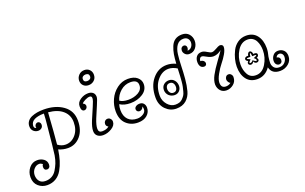

<svg xmlns="http://www.w3.org/2000/svg" viewBox="-213 -1297 3443 2165"><g transform="rotate(-20 1508.5 -215.0)"><path d="M284 -380 288 -448H285Q217 -448 173.5 -427Q130 -406 127 -359Q127 -327 153 -326Q150 -332 150 -340Q151 -356 162 -367.5Q173 -379 187 -379Q201 -379 211 -368Q221 -357 221 -341Q221 -315 204 -301Q187 -287 163 -287Q132 -287 108 -308.5Q84 -330 84 -368Q84 -402 103 -427.5Q122 -453 154 -466.5Q186 -480 221.5 -486Q257 -492 298 -492Q439 -492 530.5 -426.5Q622 -361 622 -244Q622 -128 562.5 -58.5Q503 11 413 11Q355 11 301 -13Q290 59 273 115Q256 171 227.5 220.5Q199 270 154 297Q109 324 51 324Q-11 324 -55.5 284.5Q-100 245 -100 176Q-100 114 -62 67Q-24 20 35 20Q81 20 113.5 44.5Q146 69 146 111Q146 133 135 145Q124 157 109 157Q72 157 72 116Q72 96 83 83Q62 67 43 67Q8 67 -19 96Q-46 125 -48 169Q-48 214 -24.5 243.5Q-1 273 48 273Q90 273 123.5 254.5Q157 236 179 200.5Q201 165 216.5 126.5Q232 88 241 35.5Q250 -17 284 -380ZM308 -68Q351 -35 401 -35Q471 -35 521 -92.5Q571 -150 571 -242Q571 -327 510.5 -381Q450 -435 337 -445Q320 -188 308 -68Z M883 -753Q920 -753 944 -729Q968 -705 968 -668Q968 -626 940 -601Q912 -576 874 -576Q836 -576 812 -599Q788 -622 788 -659Q788 -696 814.5 -724.5Q841 -753 883 -753ZM879 -702Q860 -702 846.5 -691.5Q833 -681 833 -661Q833 -625 874 -625Q893 -625 907 -635Q921 -645 921 -665Q921 -702 879 -702ZM922 -62Q896 -74 896 -101Q896 -120 909 -134Q922 -148 942 -148Q961 -148 975 -133Q989 -118 989 -98Q989 -52 938 -21Q887 10 835 10Q795 10 768.5 -11Q742 -32 742 -73Q742 -118 772 -191.5Q802 -265 832 -331.5Q862 -398 862 -425Q862 -451 836 -451Q814 -451 781.5 -435Q749 -419 739 -403Q751 -399 759.5 -389Q768 -379 768 -366Q768 -350 757 -338Q746 -326 731 -326Q694 -326 694 -386Q694 -433 738.5 -463Q783 -493 834 -493Q868 -493 890 -475Q912 -457 912 -422Q912 -399 882.5 -333Q853 -267 824 -194.5Q795 -122 795 -81Q795 -35 838 -35Q892 -35 922 -62Z M1358 -144Q1356 -128 1342.5 -116Q1329 -104 1312 -104Q1297 -104 1286.5 -113.5Q1276 -123 1276 -140Q1276 -158 1294 -171Q1312 -184 1340 -184Q1370 -184 1387 -164Q1404 -144 1404 -114Q1404 -60 1363.5 -24.5Q1323 11 1253 11Q1169 11 1113 -42Q1057 -95 1057 -195Q1057 -266 1087.5 -333.5Q1118 -401 1177.5 -446.5Q1237 -492 1310 -492Q1381 -492 1420.5 -458.5Q1460 -425 1460 -377Q1460 -306 1396 -265Q1332 -224 1248 -224Q1171 -224 1122 -257Q1112 -227 1112 -188Q1112 -116 1151 -75Q1190 -34 1261 -34Q1298 -34 1331.5 -54.5Q1365 -75 1365 -110Q1365 -130 1358 -144ZM1136 -294Q1173 -268 1239 -268Q1307 -268 1358.5 -297.5Q1410 -327 1410 -382Q1410 -447 1324 -447Q1257 -447 1205 -402Q1153 -357 1136 -294Z M1650 -234Q1650 -273 1676 -296Q1702 -319 1740 -319Q1761 -319 1777 -310.5Q1793 -302 1804.5 -288Q1816 -274 1821.5 -257Q1827 -240 1827 -222Q1827 -187 1804.5 -163Q1782 -139 1747 -139Q1729 -139 1711.5 -145.5Q1694 -152 1680.5 -164Q1667 -176 1658.5 -193.5Q1650 -211 1650 -234ZM2053 -703Q2002 -703 1973.5 -663.5Q1945 -624 1937 -561Q1929 -498 1927 -422Q1925 -346 1918.5 -270Q1912 -194 1895 -131Q1878 -68 1832.5 -28.5Q1787 11 1713 11Q1640 11 1586 -43.5Q1532 -98 1532 -185Q1532 -321 1602.5 -405.5Q1673 -490 1775 -490Q1829 -490 1883 -465Q1887 -531 1894.5 -576Q1902 -621 1920 -665Q1938 -709 1971.5 -731.5Q2005 -754 2054 -754Q2108 -754 2137.5 -719.5Q2167 -685 2167 -638Q2167 -590 2138 -554Q2109 -518 2060 -518Q2030 -518 2011 -538Q1992 -558 1992 -582Q1992 -604 2003.5 -616.5Q2015 -629 2031 -629Q2045 -629 2054.5 -619.5Q2064 -610 2064 -593Q2064 -577 2053 -560Q2085 -561 2103 -584Q2121 -607 2121 -636Q2121 -664 2103.5 -683.5Q2086 -703 2053 -703ZM1718 -35Q1745 -35 1766.5 -42Q1788 -49 1804 -65.5Q1820 -82 1831.5 -98.5Q1843 -115 1850.5 -145Q1858 -175 1863 -196.5Q1868 -218 1871.5 -257Q1875 -296 1876 -319.5Q1877 -343 1879 -386Q1880 -402 1880 -410Q1827 -442 1779 -442Q1701 -442 1642.5 -371Q1584 -300 1584 -190Q1584 -128 1624.5 -81.5Q1665 -35 1718 -35ZM1689 -230Q1689 -206 1703 -187.5Q1717 -169 1742 -169Q1765 -169 1777.5 -184Q1790 -199 1790 -225Q1790 -250 1777 -268Q1764 -286 1738 -286Q1714 -286 1701.5 -270.5Q1689 -255 1689 -230Z M2147 -400Q2171 -400 2185 -387Q2199 -374 2199 -357Q2199 -344 2191 -335.5Q2183 -327 2169 -327Q2142 -327 2127 -346.5Q2112 -366 2112 -401Q2112 -441 2133.5 -467Q2155 -493 2196 -493Q2221 -493 2255 -471.5Q2289 -450 2306 -450Q2328 -450 2362 -470.5Q2396 -491 2413 -493Q2431 -493 2441 -484.5Q2451 -476 2451 -462Q2451 -427 2424 -380.5Q2397 -334 2364 -294Q2331 -254 2298.5 -195Q2266 -136 2266 -98Q2266 -33 2323 -33Q2358 -33 2383 -54Q2371 -58 2361 -74Q2351 -90 2351 -104Q2351 -123 2362.5 -137.5Q2374 -152 2393 -152Q2412 -152 2425 -138Q2438 -124 2438 -105Q2438 -52 2399.5 -20.5Q2361 11 2315 11Q2270 11 2243 -19Q2216 -49 2214 -94Q2214 -142 2244 -199Q2274 -256 2331.5 -334.5Q2389 -413 2405 -439Q2356 -400 2306 -400Q2272 -400 2233 -422.5Q2194 -445 2183 -445Q2151 -445 2147 -400Z M2706 -193Q2695 -167 2672 -167Q2660 -167 2651.5 -174.5Q2643 -182 2643 -193Q2643 -205 2656 -217Q2630 -228 2630 -246Q2630 -257 2639.5 -265Q2649 -273 2665 -273Q2672 -273 2676 -272Q2678 -291 2687 -302Q2696 -313 2706 -313Q2717 -313 2726 -302Q2735 -291 2736 -272Q2739 -273 2748 -273Q2783 -273 2783 -249Q2783 -228 2757 -217Q2770 -205 2770 -193Q2770 -182 2761.5 -174.5Q2753 -167 2741 -167Q2717 -167 2706 -193ZM2705 -210Q2709 -203 2722 -195Q2735 -187 2741 -187Q2750 -187 2750 -193Q2750 -210 2725 -226Q2763 -241 2763 -246Q2763 -253 2748 -253L2717 -252Q2714 -293 2706 -293Q2699 -293 2694 -252Q2689 -252 2684 -252.5Q2679 -253 2675 -253Q2650 -253 2650 -246Q2650 -241 2688 -226Q2663 -204 2663 -193Q2663 -187 2672 -187Q2682 -187 2692 -194.5Q2702 -202 2705 -210ZM2685 11Q2602 11 2557 -47Q2512 -105 2512 -199Q2512 -242 2524 -290Q2536 -338 2560 -385.5Q2584 -433 2628 -463.5Q2672 -494 2729 -494Q2812 -494 2857 -436Q2902 -378 2902 -284Q2902 -238 2887 -185Q2882 -151 2880.5 -116.5Q2879 -82 2899.5 -56Q2920 -30 2962 -30Q3005 -30 3030.5 -58Q3056 -86 3056 -123Q3056 -146 3042.5 -160Q3029 -174 3011 -174Q2982 -174 2970 -144Q2987 -144 2998.5 -132Q3010 -120 3010 -103Q3010 -83 2999 -72Q2988 -61 2973 -61Q2953 -61 2939 -76Q2925 -91 2925 -119Q2925 -154 2948 -182.5Q2971 -211 3009 -211Q3049 -211 3075.5 -186Q3102 -161 3102 -116Q3102 -60 3059 -24Q3016 12 2958 12Q2859 12 2839 -74Q2780 11 2685 11ZM2685 -36Q2760 -36 2806.5 -111.5Q2853 -187 2853 -276Q2853 -306 2847 -334.5Q2841 -363 2827.5 -389Q2814 -415 2789 -431Q2764 -447 2730 -447Q2654 -447 2607 -371.5Q2560 -296 2560 -207Q2560 -139 2590 -87.5Q2620 -36 2685 -36Z"/></g></svg>

Font: Bonbon
Style: Regular
Weight: 400
Designer: Ksenia Erulevich
Foundry: Cyreal (www.cyreal.org)
Version: Version 1.000